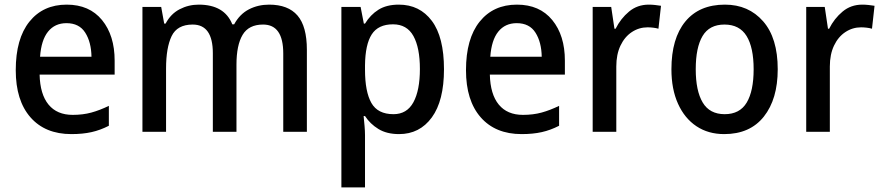

<svg xmlns="http://www.w3.org/2000/svg" viewBox="-20 -662 3811 829"><path d="M268 -642Q366 -642 420.5 -575.5Q475 -509 475 -400V-340H151Q153 -255 189.5 -210.5Q226 -166 294 -166Q338 -166 374.5 -176Q411 -186 450 -205V-119Q413 -100 375 -91.5Q337 -83 288 -83Q175 -83 111.5 -155.5Q48 -228 48 -359Q48 -495 107 -568.5Q166 -642 268 -642ZM267 -562Q217 -562 187.5 -525.5Q158 -489 153 -417H375Q374 -480 348 -521Q322 -562 267 -562Z M1142 -642Q1224 -642 1264.5 -595Q1305 -548 1305 -447V-93H1203V-431Q1203 -556 1116 -556Q1054 -556 1027.5 -511.5Q1001 -467 1001 -383V-93H899V-432Q899 -556 812 -556Q745 -556 721 -506Q697 -456 697 -366V-93H595V-632H676L689 -560H695Q717 -602 755.5 -622Q794 -642 838 -642Q949 -642 983 -557H991Q1015 -601 1054.5 -621.5Q1094 -642 1142 -642Z M1702 -642Q1792 -642 1844.5 -572Q1897 -502 1897 -363Q1897 -227 1844.5 -155Q1792 -83 1703 -83Q1650 -83 1614 -105Q1578 -127 1556 -161H1550Q1552 -141 1554 -118.5Q1556 -96 1556 -79V147H1454V-632H1537L1551 -560H1556Q1579 -598 1614 -620Q1649 -642 1702 -642ZM1677 -557Q1613 -557 1585 -513.5Q1557 -470 1556 -380V-361Q1556 -266 1583.5 -217.5Q1611 -169 1679 -169Q1737 -169 1765 -220.5Q1793 -272 1793 -364Q1793 -456 1765 -506.5Q1737 -557 1677 -557Z M2212 -642Q2310 -642 2364.5 -575.5Q2419 -509 2419 -400V-340H2095Q2097 -255 2133.5 -210.5Q2170 -166 2238 -166Q2282 -166 2318.5 -176Q2355 -186 2394 -205V-119Q2357 -100 2319 -91.5Q2281 -83 2232 -83Q2119 -83 2055.5 -155.5Q1992 -228 1992 -359Q1992 -495 2051 -568.5Q2110 -642 2212 -642ZM2211 -562Q2161 -562 2131.5 -525.5Q2102 -489 2097 -417H2319Q2318 -480 2292 -521Q2266 -562 2211 -562Z M2781 -642Q2794 -642 2808 -640.5Q2822 -639 2834 -637L2823 -538Q2813 -541 2800 -542.5Q2787 -544 2776 -544Q2739 -544 2708 -523.5Q2677 -503 2659 -465Q2641 -427 2641 -375V-93H2539V-632H2619L2633 -538H2638Q2660 -582 2696 -612Q2732 -642 2781 -642Z M3338 -363Q3338 -234 3278 -158.5Q3218 -83 3107 -83Q3038 -83 2987 -117Q2936 -151 2907.5 -214Q2879 -277 2879 -363Q2879 -496 2939 -569Q2999 -642 3110 -642Q3212 -642 3275 -570Q3338 -498 3338 -363ZM2984 -363Q2984 -270 3014 -219.5Q3044 -169 3109 -169Q3174 -169 3204 -219Q3234 -269 3234 -363Q3234 -457 3203.5 -506.5Q3173 -556 3108 -556Q3043 -556 3013.5 -506.5Q2984 -457 2984 -363Z M3703 -642Q3716 -642 3730 -640.5Q3744 -639 3756 -637L3745 -538Q3735 -541 3722 -542.5Q3709 -544 3698 -544Q3661 -544 3630 -523.5Q3599 -503 3581 -465Q3563 -427 3563 -375V-93H3461V-632H3541L3555 -538H3560Q3582 -582 3618 -612Q3654 -642 3703 -642Z"/></svg>

Font: Noto Sans Telugu UI SemiCondensed Medium
Style: Regular
Weight: 500
Width: 4
Designer: Jelle Bosma - Monotype Design Team
Foundry: Monotype Imaging Inc.
Version: Version 2.005; ttfautohint (v1.8.4.7-5d5b)